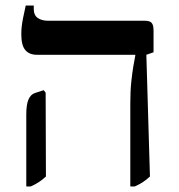

<svg xmlns="http://www.w3.org/2000/svg" viewBox="-20 -667 647 694"><path d="M451 7V-291Q451 -338 454.5 -371Q458 -404 462 -427.5Q466 -451 469 -466V-469H113Q86 -469 71.5 -486Q57 -503 57 -543Q57 -558 58.5 -571.5Q60 -585 63.5 -602.5Q67 -620 73 -647H102V-635Q102 -612 116.5 -602Q131 -592 154 -592H504Q521 -592 528 -584.5Q535 -577 535 -557V-478L509 -469L522 -29Q510 -18 497.5 -9.5Q485 -1 467 7ZM75 7V-253Q75 -289 83 -307.5Q91 -326 107 -331L138 -341L145 -332L146 -29Q134 -18 121.5 -9.5Q109 -1 91 7Z"/></svg>

Font: Noto Serif Hebrew Medium
Style: Regular
Weight: 500
Version: Version 2.003